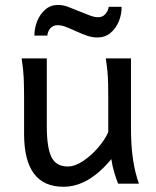

<svg xmlns="http://www.w3.org/2000/svg" viewBox="-20 -730 619 763"><path d="M532.2 0H449.2Q442.4 -17.1 434.3 -43.7Q426.3 -70.3 422.4 -97.7Q377.9 -43.9 330.6 -15.9Q283.2 12.2 231.9 12.2Q75.7 12.2 75.7 -197.8Q75.7 -201.2 75.7 -222.2Q75.7 -243.2 75.7 -269.8Q75.7 -296.4 75.7 -317.4Q75.7 -338.4 75.7 -341.8Q75.7 -388.2 74.2 -421.1Q72.8 -454.1 65.9 -498H166V-227.1Q166 -144 184.3 -106.2Q202.6 -68.4 249 -68.4Q277.8 -68.4 310.3 -90.1Q342.8 -111.8 370.1 -143.6Q397.5 -175.3 410.2 -205.1V-341.8Q410.2 -374 409.7 -397.9Q409.2 -421.9 407 -445.1Q404.8 -468.3 400.4 -498H500.5V-219.7Q500.5 -148.9 508.8 -95Q517.1 -41 532.2 0ZM168 -588.4H116.7Q116.7 -618.2 127.9 -646.2Q139.2 -674.3 160.4 -692.4Q181.6 -710.4 210.4 -710.4Q231 -710.4 250.2 -702.9Q269.5 -695.3 294.9 -685.1Q321.3 -674.3 338.4 -668Q355.5 -661.6 370.6 -661.6Q387.7 -661.6 398.7 -674.1Q409.7 -686.5 412.1 -703.1H463.4Q463.4 -671.9 451.7 -644Q439.9 -616.2 418.5 -598.6Q397 -581.1 366.7 -581.1Q347.2 -581.1 327.4 -587.6Q307.6 -594.2 285.2 -604.5Q256.8 -617.7 240 -623.8Q223.1 -629.9 209.5 -629.9Q191.4 -629.9 180.7 -618.2Q169.9 -606.4 168 -588.4Z"/></svg>

Font: Andika LitF DSA DSG
Style: Regular
Weight: 400
Designer: Victor Gaultney, Annie Olsen, Julie Remington, Don Collingsworth, Eric Hays, Becca Hirsbrunner
Foundry: SIL International
Version: Version 6.200 ; LitF DSA DSG; ttfautohint (v1.8.3.10-c5d8)